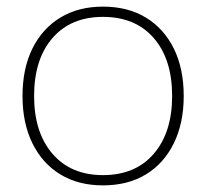

<svg xmlns="http://www.w3.org/2000/svg" viewBox="-20 -550 623 580"><path d="M291 10Q217 10 162.5 -23Q108 -56 78 -117Q48 -178 48 -260Q48 -343 78 -403.5Q108 -464 162.5 -497Q217 -530 291 -530Q366 -530 420.5 -497Q475 -464 505 -403.5Q535 -343 535 -260Q535 -178 505 -117Q475 -56 420.5 -23Q366 10 291 10ZM291 -21Q389 -21 444.5 -85.5Q500 -150 500 -260Q500 -371 444.5 -435Q389 -499 291 -499Q194 -499 138.5 -435Q83 -371 83 -260Q83 -150 138.5 -85.5Q194 -21 291 -21Z"/></svg>

Font: M PLUS 2 ExtraLight
Style: Regular
Weight: 250
Designer: Coji Morishita
Foundry: UNDERFOREST DESIGN
Version: Version 1.001